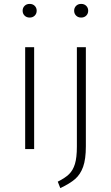

<svg xmlns="http://www.w3.org/2000/svg" viewBox="-20 -764 569 984"><path d="M155 0H109V-522H155ZM168 -709Q168 -694 158 -684Q148 -674 132 -674Q116 -674 106 -684Q96 -694 96 -709Q96 -724 106 -734Q116 -744 132 -744Q148 -744 158 -734Q168 -724 168 -709ZM420 -14Q420 52 406 91Q392 130 365 153.5Q338 177 289 200L276 167Q314 148 334 128.5Q354 109 364 76.5Q374 44 374 -13V-522H420ZM432 -709Q432 -694 422 -684Q412 -674 396 -674Q380 -674 370 -684Q360 -694 360 -709Q360 -724 370 -734Q380 -744 396 -744Q412 -744 422 -734Q432 -724 432 -709Z"/></svg>

Font: FiraGO ExtraLight
Style: Regular
Weight: 200
Designer: bBox Type
Foundry: bBox Type GmbH
Version: Version 1.001